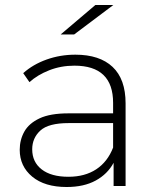

<svg xmlns="http://www.w3.org/2000/svg" viewBox="-20 -745 623 769"><path d="M435 0V-93Q411 -48 363.5 -22Q316 4 247 4Q159 4 109 -37.5Q59 -79 59 -145Q59 -185 77.5 -218Q96 -251 138.5 -271Q181 -291 254 -291H433V-333Q433 -482 278 -482Q224 -482 177 -463.5Q130 -445 98 -416L73 -452Q112 -487 166.5 -506.5Q221 -526 282 -526Q379 -526 431 -477Q483 -428 483 -331V0ZM433 -154V-252H255Q174 -252 141.5 -222Q109 -192 109 -147Q109 -96 147 -66.5Q185 -37 254 -37Q320 -37 365.5 -67Q411 -97 433 -154ZM223 -607 362 -725H434L277 -607Z"/></svg>

Font: Montserrat Light
Style: Regular
Weight: 300
Designer: Julieta Ulanovsky
Foundry: Julieta Ulanovsky
Version: Version 9.000; ttfautohint (v1.8.4.7-5d5b)